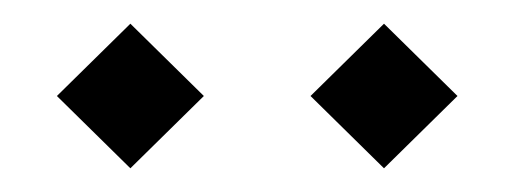

<svg xmlns="http://www.w3.org/2000/svg" viewBox="-20 -665 434 162"><path d="M242 -584 304 -523 366 -584 304 -645ZM28 -584 90 -523 152 -584 90 -645Z"/></svg>

Font: Stormblade
Style: Regular
Weight: 400
Designer: Mew Too
Foundry: Cannot Into Space Fonts
Version: Version 0.77